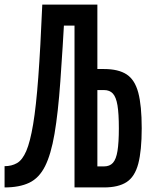

<svg xmlns="http://www.w3.org/2000/svg" viewBox="-20 -820 640 840"><path d="M306 0V-708H186V-800H406V0ZM0 0V-93Q31 -93 54.5 -106.5Q78 -120 95 -159.5Q112 -199 125 -276.5Q138 -354 147.5 -482Q157 -610 165 -800H265Q254 -603 244 -464Q234 -325 218.5 -234.5Q203 -144 177 -92.5Q151 -41 108 -20.5Q65 0 0 0ZM306 0V-800H406V-19L333 -92H435Q460 -92 474 -107.5Q488 -123 494 -159.5Q500 -196 500 -259Q500 -323 494 -359Q488 -395 474 -410.5Q460 -426 435 -426H334V-518H435Q498 -518 534 -494.5Q570 -471 585 -414.5Q600 -358 600 -259Q600 -161 585 -104Q570 -47 534 -23.5Q498 0 435 0Z"/></svg>

Font: Victor Mono
Style: Bold
Weight: 700
Monospace: yes
Designer: Rune Bjørnerås
Version: Version 1.561;gftools[0.9.30]